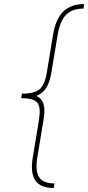

<svg xmlns="http://www.w3.org/2000/svg" viewBox="-20 -791 436 949"><path d="M85 -305.7 88.4 -328.1Q149.9 -328.1 175.8 -350.1Q201.7 -372.1 211.4 -432.6L242.2 -619.1Q248.5 -657.7 261 -686.3Q273.4 -714.8 292.5 -733.6Q311.5 -752.4 337.4 -761.7Q363.3 -771 396 -771L392.6 -748.5Q336.9 -748.5 306.6 -718Q276.4 -687.5 265.1 -619.1L233.9 -432.6Q228 -397.5 217.3 -373.3Q206.5 -349.1 189.2 -334.2Q171.9 -319.3 146.2 -312.5Q120.6 -305.7 85 -305.7ZM245.6 138.2Q212.9 138.2 189.9 128.9Q167 119.6 154.3 100.8Q141.6 82 138.7 53.5Q135.7 24.9 142.1 -13.7L172.9 -200.2Q182.6 -261.2 164.6 -283.4Q146.5 -305.7 85 -305.7L88.4 -328.1Q124 -328.1 147.5 -321.3Q170.9 -314.5 183.3 -299.3Q195.8 -284.2 198.5 -259.8Q201.2 -235.4 195.3 -200.2L164.6 -13.7Q153.3 54.2 173.6 85Q193.8 115.7 249.5 115.7ZM85 -305.7 88.4 -328.1H163.6L160.2 -305.7Z"/></svg>

Font: Inter 17pt Thin
Style: Italic
Weight: 250
Italic angle: -9.3988°
Version: Version 4.001;git-66647c0bb